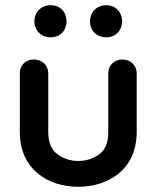

<svg xmlns="http://www.w3.org/2000/svg" viewBox="-20 -700 600 736"><path d="M174 -557C211 -557 235 -583 235 -618C235 -654 211 -680 174 -680C138 -680 112 -654 112 -618C112 -583 138 -557 174 -557ZM387 -557C423 -557 448 -583 448 -618C448 -654 423 -680 387 -680C351 -680 325 -654 325 -618C325 -583 351 -557 387 -557ZM395 -194C395 -154 384 -126 361 -109C338 -92 311 -83 280 -83C250 -83 223 -92 200 -109C177 -126 165 -154 165 -194V-419C165 -450 141 -472 110 -472C78 -472 56 -450 56 -419V-194C56 -50 165 16 280 16C395 16 504 -50 504 -194V-419C504 -450 479 -472 450 -472C418 -472 395 -450 395 -419Z"/></svg>

Font: Dongle
Style: Regular
Weight: 400
Designer: Yanghee Ryu
Foundry: Yanghee Ryu
Version: Version 2.000